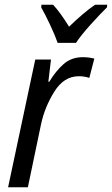

<svg xmlns="http://www.w3.org/2000/svg" viewBox="-20 -786 470 806"><path d="M14 0H97L152 -263Q167 -335 207.5 -400.5Q248 -466 311 -466Q334 -466 355 -459L376 -540Q352 -546 328 -546Q280 -546 247 -517Q214 -488 187 -443H183L194 -536H128ZM222 -606H299Q319 -637 361.5 -684Q404 -731 429 -755L430 -766H379Q354 -749 326.5 -725.5Q299 -702 270 -674Q232 -735 203 -766H154L153 -755Q169 -727 190 -682.5Q211 -638 222 -606Z"/></svg>

Font: Noto Sans UI SemiCondensed
Style: Italic
Weight: 400
Width: 4
Italic angle: -12°
Designer: Monotype Design Team
Foundry: Monotype Imaging Inc.
Version: Version 1.901